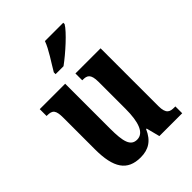

<svg xmlns="http://www.w3.org/2000/svg" viewBox="-222 -875 993 993"><g transform="rotate(-45 274.5 -378.0)"><path d="M207 -619V-606H265C320 -646 403 -721 423 -756V-766H289C273 -721 233 -664 207 -619ZM214 10C271 10 311 -14 337 -74H341L360 0H527V-50H520C489 -50 466 -55 466 -114V-536H282V-486H285C316 -486 336 -480 336 -420V-224C336 -129 316 -68 266 -68C219 -68 207 -112 207 -208V-536H21V-486H24C64 -486 76 -474 76 -417V-187C76 -51 117 10 214 10Z"/></g></svg>

Font: Noto Serif Myanmar ExtraCondensed
Style: Bold
Weight: 700
Width: 2
Designer: Ben Mitchell and the Monotype Design Team
Foundry: Monotype Imaging Inc.
Version: Version 2.106